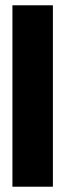

<svg xmlns="http://www.w3.org/2000/svg" viewBox="-20 -706 247 726"><path d="M27 0V-686H180V0Z"/></svg>

Font: Bricolage Grotesque 72pt Condensed ExtraBold
Style: Regular
Weight: 800
Width: 3
Designer: Mathieu Triay
Foundry: Atelier Triay
Version: Version 1.001;gftools[0.9.33.dev8+g029e19f]